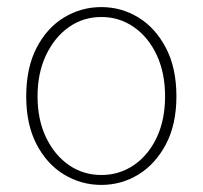

<svg xmlns="http://www.w3.org/2000/svg" viewBox="-20 -510 572 542"><path d="M266 12Q209 12 160.5 -17.5Q112 -47 83 -103Q54 -159 54 -238Q54 -318 83 -374.5Q112 -431 160.5 -460.5Q209 -490 266 -490Q323 -490 371 -460.5Q419 -431 448.5 -374.5Q478 -318 478 -238Q478 -159 448.5 -103Q419 -47 371 -17.5Q323 12 266 12ZM266 -16Q317 -16 358 -44Q399 -72 422.5 -122Q446 -172 446 -238Q446 -304 422.5 -354.5Q399 -405 358 -433.5Q317 -462 266 -462Q215 -462 174.5 -433.5Q134 -405 110 -354.5Q86 -304 86 -238Q86 -172 110 -122Q134 -72 174.5 -44Q215 -16 266 -16Z"/></svg>

Font: Source Sans 3 ExtraLight ExtraLight
Style: Regular
Weight: 250
Version: Version 3.052;hotconv 1.1.0;makeotfexe 2.6.0